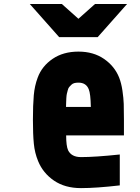

<svg xmlns="http://www.w3.org/2000/svg" viewBox="-20 -937 707 967"><path d="M472 -750H278L130.2 -916.7H291.7L375 -842.4L458.3 -916.7H619.8ZM375 -677.1Q450.5 -677.1 503.9 -640.3Q557.3 -603.5 580.1 -546.2Q591.1 -518.2 596.7 -480.5Q602.2 -442.7 603.2 -413.7Q604.2 -384.8 604.2 -333.3V-255.2H313.2Q313.2 -201.8 322.9 -180.3Q339.8 -145.8 388 -145.8Q459 -145.8 583.3 -158.9V-3.3Q464.8 10.4 388 10.4Q307.3 10.4 252 -27.3Q196.6 -65.1 171.9 -125.7Q154.9 -166.7 150.4 -213.5Q145.8 -260.4 145.8 -333.3Q145.8 -408.2 150.1 -456.7Q154.3 -505.2 169.9 -546.2Q191.4 -604.2 245.1 -640.6Q298.8 -677.1 375 -677.1ZM375 -520.8Q363.9 -520.8 354.8 -518.6Q345.7 -516.3 339.5 -510.1Q333.3 -503.9 328.8 -499Q324.2 -494.1 321.3 -482.7Q318.4 -471.4 316.7 -464.8Q315.1 -458.3 314.1 -443Q313.2 -427.7 313.2 -421.5Q313.2 -415.4 312.5 -398.4H437.5Q436.2 -465.5 427.1 -487Q414.1 -520.8 375 -520.8Z"/></svg>

Font: Monoid
Style: Bold
Weight: 700
Width: 4
Designer: Andreas Larsen (@larsenwork)
Version: Version 0.61